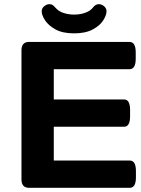

<svg xmlns="http://www.w3.org/2000/svg" viewBox="-20 -901 678 921"><path d="M120 0Q83 0 83 -40V-660Q83 -700 120 -700H601Q631 -700 631 -650V-619Q631 -569 601 -569H238V-424H575Q604 -424 604 -374V-343Q604 -293 575 -293H238V-131H602Q632 -131 632 -81V-50Q632 0 602 0ZM335 -741Q281 -741 247 -759.5Q213 -778 196.5 -803Q180 -828 180 -847Q180 -861 192 -871Q204 -881 217 -881Q225 -881 231.5 -877.5Q238 -874 247 -863Q262 -846 286 -838.5Q310 -831 336 -831Q365 -831 389.5 -840Q414 -849 426 -865Q438 -881 454 -881Q468 -881 479.5 -871Q491 -861 491 -847Q491 -828 475 -803Q459 -778 424.5 -759.5Q390 -741 335 -741Z"/></svg>

Font: Asap Expanded
Style: Bold
Weight: 700
Width: 7
Designer: Pablo Cosgaya
Foundry: Omnibus-Type
Version: Version 3.001; ttfautohint (v1.8.4.7-5d5b)